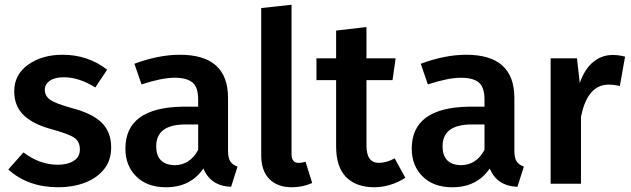

<svg xmlns="http://www.w3.org/2000/svg" viewBox="-20 -775 2660 810"><path d="M226 15Q98 15 15 -60L79 -132Q148 -80 223 -80Q265 -80 291 -96.5Q317 -113 317 -144Q317 -178 293.5 -194Q270 -210 197 -230Q119 -251 79.5 -289.5Q40 -328 40 -390Q40 -460 98.5 -502Q157 -544 244 -544Q351 -544 432 -481L382 -406Q314 -449 249 -449Q210 -449 189.5 -434Q169 -419 169 -396Q169 -371 190.5 -355Q212 -339 280 -320Q369 -297 409 -257.5Q449 -218 449 -153Q449 -98 418.5 -60.5Q388 -23 337.5 -4Q287 15 226 15Z M680 15Q601 15 555 -30.5Q509 -76 509 -148Q509 -321 750 -325H816V-355Q816 -407 792 -427Q768 -447 717 -447Q663 -447 577 -419L547 -506Q649 -544 739 -544Q942 -544 942 -362V-140Q942 -108 952 -93.5Q962 -79 982 -72L955 13Q869 10 838 -64Q784 15 680 15ZM714 -78Q782 -78 816 -143V-250H763Q639 -250 639 -158Q639 -82 714 -78Z M1211 15Q1151 15 1116.5 -19.5Q1082 -54 1082 -121V-741L1210 -755V-125Q1210 -88 1238 -88Q1256 -88 1269 -93L1297 -3Q1257 15 1211 15Z M1557 15Q1481 14 1439.5 -28.5Q1398 -71 1398 -158V-437H1315V-529H1398V-646L1526 -661V-529H1649L1636 -437H1526V-161Q1526 -88 1578 -88Q1611 -88 1645 -107L1690 -25Q1627 15 1557 15Z M1888 15Q1809 15 1763 -30.5Q1717 -76 1717 -148Q1717 -321 1958 -325H2024V-355Q2024 -407 2000 -427Q1976 -447 1925 -447Q1871 -447 1785 -419L1755 -506Q1857 -544 1947 -544Q2150 -544 2150 -362V-140Q2150 -108 2160 -93.5Q2170 -79 2190 -72L2163 13Q2077 10 2046 -64Q1992 15 1888 15ZM1922 -78Q1990 -78 2024 -143V-250H1971Q1847 -250 1847 -158Q1847 -82 1922 -78Z M2431 0H2303V-529H2414L2426 -425Q2446 -483 2482 -513Q2518 -543 2564 -543Q2593 -543 2617 -536L2595 -412Q2571 -418 2548 -418Q2458 -418 2431 -282Z"/></svg>

Font: Trujillo Medium
Style: Regular
Weight: 500
Designer: Fira Sans original fonts by bBox Type GmbH, Carrois Corporate GbR, & Edenspiekermann AG / Changes by Cristiano Sobral
Foundry: Fira Sans original fonts by bBox Type GmbH, Carrois Corporate GbR, & Edenspiekermann AG / Changes by Cristiano Sobral
Version: Version 4.301;October 17, 2021;FontCreator 14.0.0.2814 64-bi